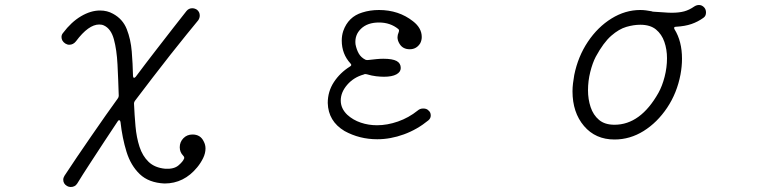

<svg xmlns="http://www.w3.org/2000/svg" viewBox="-20 -546 3040 768"><path d="M248 198Q233 189 233 173Q233 165 238 157Q260 123 288 82Q316 41 345.5 -2Q375 -45 402.5 -84Q430 -123 451 -152Q455 -157 455 -163Q453 -229 450 -288Q447 -347 435.5 -389Q424 -431 396 -444Q388 -448 377 -448Q334 -448 284 -381Q273 -367 257 -367Q249 -367 241 -372Q226 -382 226 -398Q226 -407 232 -414Q265 -458 304 -481Q343 -504 380 -504Q409 -504 432 -491Q471 -470 487 -429.5Q503 -389 507 -340Q511 -291 512 -243Q512 -236 515.5 -235Q519 -234 523 -239Q561 -290 600.5 -341Q640 -392 673 -434.5Q706 -477 726 -502Q735 -513 749 -513Q759 -513 768 -507Q779 -498 779 -484Q779 -474 773 -465Q755 -443 726 -407.5Q697 -372 662 -327.5Q627 -283 590.5 -235.5Q554 -188 520 -143Q516 -138 516 -132Q518 -86 522 -41Q526 4 538 41Q550 78 574.5 101.5Q599 125 641 129Q676 131 694 115.5Q712 100 716 89Q717 88 717 85Q717 83 716 81Q715 79 713 77Q699 63 699 43Q699 22 713.5 7Q728 -8 750 -8Q782 -8 795 20Q802 33 802 48Q802 67 792.5 86.5Q783 106 769 123Q716 188 638 188Q575 185 539 150.5Q503 116 486 61Q469 6 462 -58Q461 -64 457.5 -65Q454 -66 451 -61Q426 -24 397 20.5Q368 65 339.5 108.5Q311 152 289 188Q280 202 263 202Q255 202 248 198Z M1358 -22Q1293 -61 1291 -134Q1291 -180 1315.5 -217.5Q1340 -255 1380 -280Q1389 -285 1382 -292Q1347 -330 1347 -384Q1347 -404 1353 -422Q1373 -479 1429 -496Q1460 -506 1496 -506Q1575 -506 1632 -461Q1667 -434 1667 -398Q1667 -385 1661 -373Q1646 -349 1619 -349Q1591 -349 1578 -371Q1570 -384 1570 -397Q1570 -406 1575 -418Q1578 -426 1573 -430Q1541 -456 1496 -456Q1450 -456 1424 -431Q1398 -406 1402 -369Q1406 -348 1415 -332Q1424 -316 1442 -307Q1448 -305 1453 -306Q1471 -308 1485.5 -309.5Q1500 -311 1513 -311Q1550 -311 1566.5 -302Q1583 -293 1583 -274Q1583 -258 1565.5 -248.5Q1548 -239 1516 -239Q1502 -239 1484.5 -241Q1467 -243 1447 -249Q1440 -251 1435 -248Q1395 -237 1369 -207Q1343 -177 1343 -144Q1343 -112 1369 -87Q1392 -66 1423 -55.5Q1454 -45 1488 -45Q1529 -45 1572 -60Q1615 -75 1651 -104Q1660 -112 1673 -112Q1687 -112 1694 -104Q1703 -97 1703 -84Q1703 -73 1694 -65Q1649 -28 1595.5 -8.5Q1542 11 1489 11Q1418 11 1358 -22Z M2438 12Q2362 12 2316 -42Q2270 -96 2270 -181Q2270 -196 2272 -212.5Q2274 -229 2277 -246Q2292 -320 2331.5 -379Q2371 -438 2426 -472Q2481 -506 2541 -506Q2553 -506 2564 -504.5Q2575 -503 2586 -501Q2590 -499 2597 -499Q2618 -498 2635.5 -496.5Q2653 -495 2667 -495Q2696 -495 2716.5 -500.5Q2737 -506 2757 -520Q2766 -526 2776 -526Q2788 -526 2797 -516Q2804 -508 2804 -496Q2804 -482 2794 -475Q2772 -459 2746 -450Q2720 -441 2684 -439Q2673 -439 2678 -429Q2708 -381 2708 -311Q2708 -281 2702 -248Q2688 -174 2648.5 -115Q2609 -56 2554.5 -22Q2500 12 2438 12ZM2438 -47Q2542 -47 2614 -175Q2629 -202 2638.5 -239Q2648 -276 2648 -313Q2648 -348 2637.5 -378.5Q2627 -409 2604 -428Q2581 -447 2541 -447Q2515 -447 2485.5 -438.5Q2456 -430 2425 -403Q2394 -376 2363 -319Q2350 -294 2341 -258Q2332 -222 2332 -185Q2332 -149 2342.5 -117.5Q2353 -86 2376 -66.5Q2399 -47 2438 -47Z"/></svg>

Font: Kiwi Maru Light
Style: Regular
Weight: 300
Designer: Hiroki-Chan
Version: Version 1.100